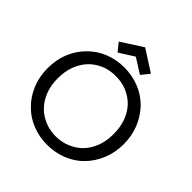

<svg xmlns="http://www.w3.org/2000/svg" viewBox="-231 -1067 1249 1249"><g transform="rotate(45 393.0 -443.0)"><path d="M743.2 -349.1Q743.2 -271 715.8 -206.1Q688 -138.7 642.1 -92.8Q596.7 -45.4 530.8 -19Q465.8 6.8 393.1 6.8Q319.3 6.8 255.9 -19Q190.4 -44.9 145 -92.8Q98.1 -137.7 69.8 -206.1Q43 -270 43 -349.1Q43 -427.7 69.8 -493.2Q97.2 -558.1 145 -606Q193.4 -654.3 255.9 -679.2Q319.3 -705.1 393.1 -705.1Q465.8 -705.1 530.8 -679.2Q594.2 -653.8 642.1 -606Q689 -556.6 715.8 -493.2Q743.2 -426.8 743.2 -349.1ZM136.2 -349.1Q136.2 -284.7 155.8 -233.9Q175.3 -183.1 210 -147Q243.2 -112.3 291 -91.8Q337.9 -71.8 393.1 -71.8Q448.2 -71.8 495.1 -91.8Q544.4 -112.8 577.1 -147Q610.8 -182.1 630.9 -233.9Q649.9 -283.2 649.9 -349.1Q649.9 -414.1 630.9 -464.8Q610.8 -516.6 577.1 -551.8Q544.4 -585.9 495.1 -606.9Q450.7 -626 393.1 -626Q335.4 -626 291 -606.9Q243.2 -586.4 210 -551.8Q175.3 -515.6 155.8 -464.8Q136.2 -412.6 136.2 -349.1ZM248 -797.9 396 -893.1 543.9 -797.9 499 -742.2 396 -807.1 293 -742.2Z"/></g></svg>

Font: PoppinsZ
Style: Regular
Weight: 400
Designer: Ninad Kale (Devanagari), Jonny Pinhorn (Latin)
Foundry: Indian Type Foundry
Version: Version 3.002;FEAKit 1.0